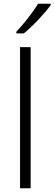

<svg xmlns="http://www.w3.org/2000/svg" viewBox="-20 -1014 293 1034"><path d="M253 -986V-994H185C159 -950 105 -882 68 -843V-834H108C158 -874 223 -945 253 -986ZM145 0V-760H88V0Z"/></svg>

Font: Noto Sans Bengali Light
Style: Regular
Weight: 300
Designer: Jelle Bosma - Monotype Design Team
Foundry: Monotype Imaging Inc.
Version: Version 2.003